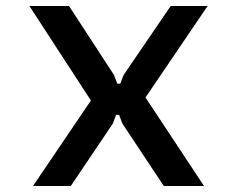

<svg xmlns="http://www.w3.org/2000/svg" viewBox="-20 -620 790 640"><path d="M283 -285 78 -600H210L360 -370L371 -341H381L392 -370L549 -600H672L465 -295L660 0H526L388 -208L377 -237H367L356 -208L216 0H90Z"/></svg>

Font: Martian Mono sWd Rg
Style: Regular
Weight: 400
Width: 6
Monospace: yes
Designer: Roman Shamin
Foundry: Evil Martians
Version: Version 1.000